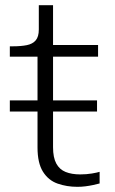

<svg xmlns="http://www.w3.org/2000/svg" viewBox="-20 -711 444 742"><path d="M18 -280V-323H355V-280ZM18 -492V-532H29Q61 -532 83.5 -536.5Q106 -541 118 -555Q130 -569 130 -597L168 -537H359V-492ZM185 -142Q185 -102 197.5 -79Q210 -56 233.5 -46.5Q257 -37 290 -37Q314 -37 335 -40.5Q356 -44 365 -47V-2Q354 1 340 4Q326 7 310.5 9Q295 11 279 11Q238 11 202.5 -1.5Q167 -14 146 -47.5Q125 -81 125 -141V-522L130 -530V-691H185Z"/></svg>

Font: Roboto Serif ExtraLight
Style: Regular
Weight: 250
Version: Version 1.007